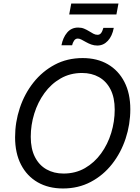

<svg xmlns="http://www.w3.org/2000/svg" viewBox="-20 -1070 803 1100"><path d="M340.8 9.8Q257.8 9.8 196 -25.6Q134.3 -61 100.3 -127Q66.4 -192.9 66.4 -283.7Q66.4 -370.1 93.5 -451.4Q120.6 -532.7 171.6 -597.2Q222.7 -661.6 293.9 -699.5Q365.2 -737.3 453.6 -737.3Q536.6 -737.3 597.7 -701.9Q658.7 -666.5 692.6 -600.8Q726.6 -535.2 726.6 -443.8Q726.6 -357.4 699.7 -276.1Q672.9 -194.8 622.1 -130.1Q571.3 -65.4 500 -27.8Q428.7 9.8 340.8 9.8ZM344.2 -75.7Q412.6 -75.7 466.8 -106.9Q521 -138.2 559.1 -190.7Q597.2 -243.2 617.2 -308.6Q637.2 -374 637.2 -441.9Q637.2 -510.7 613.3 -557.6Q589.4 -604.5 547.1 -628.2Q504.9 -651.9 450.2 -651.9Q381.8 -651.9 327.4 -620.6Q272.9 -589.4 234.6 -536.6Q196.3 -483.9 176.3 -418.9Q156.2 -354 156.2 -286.1Q156.2 -217.3 180.2 -170.4Q204.1 -123.5 246.6 -99.6Q289.1 -75.7 344.2 -75.7ZM537.6 -809.1Q519.5 -809.1 503.2 -814.9Q486.8 -820.8 472.7 -828.9Q458.5 -836.9 446.8 -843Q435.1 -849.1 425.8 -849.1Q412.1 -849.1 404.1 -836.7Q396 -824.2 393.1 -810.5H332Q340.8 -855.5 365 -883.8Q389.2 -912.1 427.7 -912.1Q446.8 -912.1 461.9 -905.8Q477.1 -899.4 490 -891.4Q502.9 -883.3 514.6 -877Q526.4 -870.6 538.6 -870.6Q551.3 -870.6 558.8 -880.1Q566.4 -889.6 572.3 -910.2H631.8Q623 -863.3 597.9 -836.2Q572.8 -809.1 537.6 -809.1ZM658.7 -1049.8 647 -987.3H376.5L388.2 -1049.8Z"/></svg>

Font: Inter 16pt
Style: Italic
Weight: 400
Italic angle: -9.3988°
Version: Version 4.001;git-66647c0bb